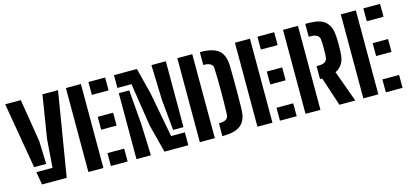

<svg xmlns="http://www.w3.org/2000/svg" viewBox="-61 -1116 3272 1537"><g transform="rotate(-15 1575.0 -348.0)"><path d="M17.6 -696H146.7L204.5 -342.4L211 -150.1H111ZM117.7 -106.7H251.8L269.5 -342.4L326.4 -696H455.4L340.9 0H136.4Z M520.6 0V-696H645V0ZM707.2 0V-106.8H845.9V0ZM707.2 -300.6V-407.3H834.8V-300.6ZM707.2 -589.3V-696H845.9V-589.3Z M1150.9 0 1091.3 -230.9 1035.6 -590.1H919.1V-696H1109.3L1165.4 -474.5L1234.6 -106.7H1348.9V0ZM919.1 0V-546.6H1005.5L1028.8 -266.2L1038.7 0ZM1348.9 -150.1H1262.8L1238.7 -404.5L1229.5 -696H1348.9Z M1637.7 -589.3H1630.7V-696H1637.7Q1739.4 -696 1786.3 -656.6Q1833.2 -617.3 1834.9 -525.3Q1836.1 -471.3 1836.4 -414.1Q1836.7 -356.9 1836.4 -296.5Q1836.1 -236 1834.9 -171.8Q1833.7 -102.9 1808.8 -65.8Q1783.9 -28.7 1740 -14.3Q1696.2 0 1637.6 0H1630.5L1631.5 -106.8H1637.6Q1674 -106.8 1691.9 -119.8Q1709.9 -132.7 1710.4 -157.5Q1712.2 -210.1 1713.1 -259.1Q1714 -308 1713.9 -355.1Q1713.8 -402.1 1713 -448.7Q1712.1 -495.2 1710.4 -542.8Q1709.9 -564.9 1690.5 -577.1Q1671.2 -589.3 1637.7 -589.3ZM1444.1 0V-696H1567.8L1568.5 0Z M1921.6 0V-696H2046V0ZM2108.2 0V-106.8H2246.9V0ZM2108.2 -300.6V-407.3H2235.8V-300.6ZM2108.2 -589.3V-696H2246.9V-589.3Z M2320.1 0V-696H2443.8V0ZM2732.6 0H2600.9L2522.4 -238.5H2504.3V-346.1H2522.1Q2543.9 -346.1 2559.5 -351Q2575.2 -355.9 2584 -367.1Q2592.8 -378.3 2594.6 -396.7Q2596.1 -410.9 2596.6 -430.3Q2597.1 -449.8 2597.1 -470.2Q2597.1 -490.6 2596.4 -509.2Q2595.6 -527.7 2594.6 -540.2Q2593.2 -556.3 2584.5 -567.3Q2575.8 -578.2 2560.2 -583.8Q2544.7 -589.3 2522.2 -589.3H2504.3V-696H2522.2Q2548.6 -696 2581 -693Q2613.4 -690 2643.7 -675.7Q2674 -661.4 2694.6 -628.1Q2715.3 -594.8 2718.3 -533.8Q2719.3 -518 2719.7 -503.3Q2720.1 -488.6 2720.1 -473Q2720.1 -457.5 2719.8 -439.9Q2719.4 -422.3 2718.3 -400.6Q2715.9 -339.9 2693 -307Q2670.1 -274.1 2638.2 -259.7Z M2799.1 0V-696H2923.5V0ZM2985.7 0V-106.8H3124.4V0ZM2985.7 -300.6V-407.3H3113.3V-300.6ZM2985.7 -589.3V-696H3124.4V-589.3Z"/></g></svg>

Font: Big Shoulders Stencil Text SC Thin
Style: Regular
Weight: 100
Designer: Patric King
Foundry: XO Type Co
Version: Version 2.001